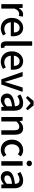

<svg xmlns="http://www.w3.org/2000/svg" viewBox="2016 -2890 888 4960"><g transform="rotate(90 2460.0 -410.0)"><path d="M87 0V-551H181L191 -452H193Q223 -505 264 -534.5Q305 -564 350 -564Q370 -564 384 -561Q398 -558 411 -553L391 -452Q376 -457 364 -459Q352 -461 335 -461Q302 -461 265 -434.5Q228 -408 202 -342V0Z M711 14Q636 14 575 -20.5Q514 -55 478 -119.5Q442 -184 442 -275Q442 -342 463 -395.5Q484 -449 520 -486.5Q556 -524 601 -544Q646 -564 693 -564Q766 -564 816 -531.5Q866 -499 892 -440.5Q918 -382 918 -304Q918 -287 916.5 -271.5Q915 -256 912 -245H555Q560 -193 582.5 -155.5Q605 -118 641.5 -97.5Q678 -77 725 -77Q762 -77 794 -88Q826 -99 856 -118L896 -45Q858 -20 811.5 -3Q765 14 711 14ZM554 -325H818Q818 -395 786.5 -434Q755 -473 695 -473Q661 -473 631 -456Q601 -439 580.5 -406Q560 -373 554 -325Z M1161 14Q1119 14 1094 -3.5Q1069 -21 1058 -53.5Q1047 -86 1047 -130V-797H1162V-124Q1162 -101 1170.5 -91.5Q1179 -82 1189 -82Q1193 -82 1197 -82.5Q1201 -83 1209 -84L1223 3Q1213 7 1198 10.5Q1183 14 1161 14Z M1575 14Q1500 14 1439 -20.5Q1378 -55 1342 -119.5Q1306 -184 1306 -275Q1306 -342 1327 -395.5Q1348 -449 1384 -486.5Q1420 -524 1465 -544Q1510 -564 1557 -564Q1630 -564 1680 -531.5Q1730 -499 1756 -440.5Q1782 -382 1782 -304Q1782 -287 1780.5 -271.5Q1779 -256 1776 -245H1419Q1424 -193 1446.5 -155.5Q1469 -118 1505.5 -97.5Q1542 -77 1589 -77Q1626 -77 1658 -88Q1690 -99 1720 -118L1760 -45Q1722 -20 1675.5 -3Q1629 14 1575 14ZM1418 -325H1682Q1682 -395 1650.5 -434Q1619 -473 1559 -473Q1525 -473 1495 -456Q1465 -439 1444.5 -406Q1424 -373 1418 -325Z M2029 0 1836 -551H1953L2047 -254Q2059 -214 2071 -172.5Q2083 -131 2095 -90H2099Q2112 -131 2124 -172.5Q2136 -214 2147 -254L2241 -551H2353L2164 0Z M2558 14Q2511 14 2474.5 -6Q2438 -26 2417 -62Q2396 -98 2396 -146Q2396 -235 2474.5 -283.5Q2553 -332 2725 -351Q2724 -383 2715 -410Q2706 -437 2683.5 -453.5Q2661 -470 2620 -470Q2577 -470 2537 -453Q2497 -436 2461 -414L2418 -492Q2447 -510 2482 -526.5Q2517 -543 2557 -553.5Q2597 -564 2640 -564Q2709 -564 2753 -536.5Q2797 -509 2818.5 -457Q2840 -405 2840 -331V0H2746L2737 -63H2733Q2696 -31 2652 -8.5Q2608 14 2558 14ZM2593 -78Q2629 -78 2660 -94.5Q2691 -111 2725 -143V-277Q2644 -268 2596 -250.5Q2548 -233 2527.5 -209.5Q2507 -186 2507 -155Q2507 -114 2532 -96Q2557 -78 2593 -78ZM2461 -680 2587 -834H2703L2829 -680L2783 -637L2647 -756H2643L2508 -637Z M3003 0V-551H3097L3107 -474H3109Q3147 -511 3191 -537.5Q3235 -564 3291 -564Q3379 -564 3419.5 -507.5Q3460 -451 3460 -346V0H3345V-332Q3345 -403 3323 -433.5Q3301 -464 3252 -464Q3214 -464 3184.5 -445.5Q3155 -427 3118 -390V0Z M3851 14Q3776 14 3717 -20.5Q3658 -55 3623 -119.5Q3588 -184 3588 -275Q3588 -367 3626 -431.5Q3664 -496 3726 -530Q3788 -564 3860 -564Q3913 -564 3952 -546Q3991 -528 4021 -501L3964 -426Q3942 -446 3918 -457.5Q3894 -469 3866 -469Q3820 -469 3784 -444.5Q3748 -420 3727.5 -376.5Q3707 -333 3707 -275Q3707 -217 3727 -173.5Q3747 -130 3782 -106Q3817 -82 3862 -82Q3897 -82 3927 -96.5Q3957 -111 3982 -132L4030 -55Q3992 -21 3945 -3.5Q3898 14 3851 14Z M4144 0V-551H4259V0ZM4202 -653Q4169 -653 4149.5 -672Q4130 -691 4130 -723Q4130 -753 4149.5 -772Q4169 -791 4202 -791Q4233 -791 4253 -772Q4273 -753 4273 -723Q4273 -691 4253 -672Q4233 -653 4202 -653Z M4562 14Q4515 14 4478.5 -6Q4442 -26 4421 -62Q4400 -98 4400 -146Q4400 -235 4478.5 -283.5Q4557 -332 4729 -351Q4728 -383 4719 -410Q4710 -437 4687.5 -453.5Q4665 -470 4624 -470Q4581 -470 4541 -453Q4501 -436 4465 -414L4422 -492Q4451 -510 4486 -526.5Q4521 -543 4561 -553.5Q4601 -564 4644 -564Q4713 -564 4757 -536.5Q4801 -509 4822.5 -457Q4844 -405 4844 -331V0H4750L4741 -63H4737Q4700 -31 4656 -8.5Q4612 14 4562 14ZM4597 -78Q4633 -78 4664 -94.5Q4695 -111 4729 -143V-277Q4648 -268 4600 -250.5Q4552 -233 4531.5 -209.5Q4511 -186 4511 -155Q4511 -114 4536 -96Q4561 -78 4597 -78Z"/></g></svg>

Font: Noto Sans SC Medium
Style: Regular
Weight: 500
Designer: Ryoko NISHIZUKA  (kana, bopomofo & ideographs); Paul D. Hunt (Latin, Greek & Cyrillic); Sandoll Communications , Soo-you
Foundry: Adobe
Version: Version 2.004-H2;hotconv 1.0.118;makeotfexe 2.5.65603